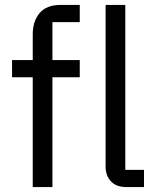

<svg xmlns="http://www.w3.org/2000/svg" viewBox="-20 -760 636 780"><path d="M113 -446H29V-516H113V-620Q113 -674 141 -707Q169 -740 226 -740H304V-670H193V-516H304V-446H193V0H113ZM494 0Q452 0 430.5 -23.5Q409 -47 409 -83V-740H489V-70H565V0Z"/></svg>

Font: IBM Plex Sans Hebrew
Style: Regular
Weight: 400
Designer: Mike Abbink, Paul van der Laan, Pieter van Rosmalen, Yanek Iontef
Foundry: Bold Monday
Version: Version 1.2